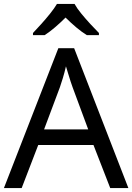

<svg xmlns="http://www.w3.org/2000/svg" viewBox="-20 -964 679 984"><path d="M545 0 459 -221H176L91 0H0L279 -717H360L638 0ZM352 -517Q349 -525 342 -546Q335 -567 328.5 -589.5Q322 -612 318 -624Q311 -593 302 -563.5Q293 -534 287 -517L206 -301H432ZM362 -944Q374 -922 396.5 -894.5Q419 -867 443.5 -840.5Q468 -814 487 -795V-784H425Q399 -800 371 -823.5Q343 -847 316 -874Q289 -847 262 -824Q235 -801 209 -784H149V-795Q168 -815 191.5 -841Q215 -867 237 -894.5Q259 -922 272 -944Z"/></svg>

Font: Noto Sans Chorasmian
Style: Regular
Weight: 400
Designer: Federico Parra Barrios
Foundry: Google LLC
Version: Version 1.004; ttfautohint (v1.8.4.7-5d5b)